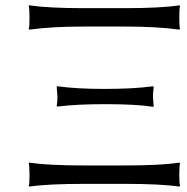

<svg xmlns="http://www.w3.org/2000/svg" viewBox="-20 -678 688 708"><path d="M368.2 -293.9Q262.2 -293.9 193.8 -285.2L189 -286.1Q191.9 -305.7 191.9 -320.8L189 -358.9L191.9 -359.9Q263.2 -350.1 363.8 -350.1Q474.1 -350.1 543.9 -359.9L546.9 -357.9Q543.9 -335.9 543.9 -320.8L546.9 -285.2L543.9 -284.2Q482.9 -293.9 368.2 -293.9ZM440.9 -580.1H289.1Q170.9 -580.1 88.9 -568.8L85.9 -570.8Q88.9 -577.6 88.9 -611.8Q88.9 -627.4 88.1 -638.9Q87.4 -650.4 86.9 -653.8L85.9 -657.2L88.9 -658.2Q158.7 -647.9 289.1 -647.9H440.9Q571.3 -647.9 641.1 -658.2L644 -657.2Q641.1 -647 641.1 -611.8Q641.1 -596.7 641.8 -586.4Q642.6 -576.2 643.6 -573.2L644 -570.8L641.1 -568.8Q559.1 -580.1 440.9 -580.1ZM440.9 0H289.1Q160.2 0 88.9 9.8L85.9 7.8Q88.9 2 88.9 -32.2Q88.9 -47.9 88.1 -59.1Q87.4 -70.3 86.9 -73.7L85.9 -77.1L88.9 -78.1Q158.7 -67.9 289.1 -67.9H440.9Q571.3 -67.9 641.1 -78.1L644 -77.1Q641.1 -67.4 641.1 -32.2Q641.1 -17.1 641.8 -7.1Q642.6 2.9 643.6 5.4L644 7.8L641.1 9.8Q569.8 0 440.9 0Z"/></svg>

Font: Linear Smooth
Style: Regular
Weight: 400
Designer: Philipp H. Poll, Flanker
Foundry: Philipp H. Poll, reworked by Flanker
Version: Version 1.061 | FøM Fix